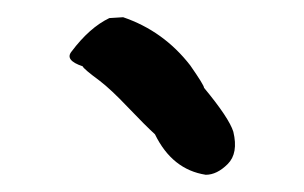

<svg xmlns="http://www.w3.org/2000/svg" viewBox="-20 -678 353 223"><path d="M107 -657 123 -658Q170 -642 201 -602Q217 -579 217 -576Q246 -541 251 -525Q257 -500 244.5 -487.5Q232 -475 219 -475Q180 -481 160 -522Q149 -532 128 -554Q109 -574 96 -584Q77 -598 76 -601Q55 -608 63 -618Q84 -646 107 -657Z"/></svg>

Font: Caveat Brush
Style: Regular
Weight: 400
Designer: Pablo Impallari
Foundry: Creative Lab NY
Version: Version 1.096; ttfautohint (v1.3)